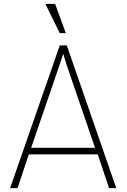

<svg xmlns="http://www.w3.org/2000/svg" viewBox="-20 -966 650 986"><path d="M287 -733H323L577 0H540L482 -173H128L70 0H32ZM468 -207 322 -633 300 -706H310L286 -633L140 -207ZM318 -796H287L213 -946H263Z"/></svg>

Font: Kreadon
Style: Regular
Weight: 400
Designer: kohakuno
Foundry: StudioGnu
Version: Version 1.000;Glyphs 3.1.2 (3151)